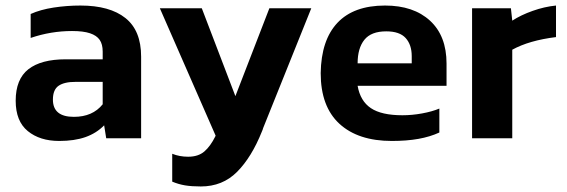

<svg xmlns="http://www.w3.org/2000/svg" viewBox="-20 -504 2067 700"><path d="M359.7 -47.1 367.2 0H494.5V-297.6Q494.5 -392.7 437.3 -438.2Q380.2 -483.8 273.3 -483.8Q223.3 -483.8 175.3 -476.4Q127.3 -469 91.8 -453V-365.7Q165.6 -390.9 242.7 -390.9Q284 -390.9 308.2 -382.7Q332.4 -374.6 343.4 -358.7Q354.4 -342.8 354.4 -315.8V-287.8H219.9Q129.8 -287.8 83.5 -251.6Q37.2 -215.3 37.2 -136.6Q37.2 -62.1 81.3 -26.1Q125.3 9.9 195.9 9.9Q251.5 9.9 291.6 -4.2Q331.7 -18.4 359.7 -47.1ZM172.9 -140.9Q172.9 -177.1 193.8 -191.4Q214.8 -205.7 255.7 -205.5H354.4V-123.8Q317.6 -78 249.3 -78Q172.9 -78 172.9 -140.9Z M712.2 175.8Q791.4 175.8 844.4 122.5Q897.4 69.2 935 -24.9Q938.1 -31.7 939.4 -37.1L1114.9 -473.9H962.1L838.2 -153.5L715.7 -473.9H562.8L766.1 -9.5Q765.2 -8.1 765 -6.7Q747.4 28.9 725.1 48.2Q702.8 67.4 666 67.4Q634.3 67.4 607.9 56.6V158.2Q630.6 167.8 654.5 171.8Q678.4 175.8 712.2 175.8Z M1581.8 -20.9V-108.2Q1555.2 -97.1 1518.9 -90.5Q1482.7 -83.8 1447.1 -83.8Q1370.8 -83.8 1332.1 -109.8Q1293.5 -135.7 1283.8 -191.1H1608V-272.2Q1608 -373.1 1547.9 -428.5Q1487.7 -483.8 1383.7 -483.8Q1269.7 -483.8 1210.3 -420.9Q1151 -358 1149.2 -237.5Q1149.2 -115.7 1217.3 -52.9Q1285.5 9.9 1408.6 9.9Q1462.8 9.9 1505.5 2.3Q1548.1 -5.3 1581.8 -20.9ZM1388.3 -389.7Q1436.9 -389.7 1459 -365.3Q1481.1 -340.8 1481.1 -299.3V-273.1H1283.8Q1283.8 -328.2 1308.5 -359Q1333.3 -389.8 1388.3 -389.7Z M1847.6 0V-322.7Q1908.9 -356.6 2007.1 -368.8V-483.8Q1964.7 -479.6 1921.8 -464.3Q1878.9 -449.1 1847.6 -428.7L1842.7 -473.9H1701.1V0Z"/></svg>

Font: Arad-VF Thin Dots1
Style: Regular
Weight: 100
Designer: Mohammad Darvishi
Version: Version 1.000;August 30, 2024;FontCreator 15.0.0.2992 64-bit